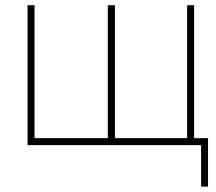

<svg xmlns="http://www.w3.org/2000/svg" viewBox="-20 -548 817 725"><path d="M84 -528.3C84 -528.3 84 0 84 0C84 0 739.3 0 739.3 0C739.3 0 739.3 156.7 739.3 156.7C739.3 156.7 765.6 156.7 765.6 156.7C765.6 156.7 765.6 -26.4 765.6 -26.4C765.6 -26.4 712.9 -26.4 712.9 -26.4C712.9 -26.4 712.9 -528.3 712.9 -528.3C712.9 -528.3 686.5 -528.3 686.5 -528.3C686.5 -528.3 686.5 -26.4 686.5 -26.4C686.5 -26.4 414.1 -26.4 414.1 -26.4C414.1 -26.4 414.1 -528.3 414.1 -528.3C414.1 -528.3 387.2 -528.3 387.2 -528.3C387.2 -528.3 387.2 -26.4 387.2 -26.4C387.2 -26.4 110.4 -26.4 110.4 -26.4C110.4 -26.4 110.4 -528.3 110.4 -528.3C110.4 -528.3 84 -528.3 84 -528.3Z"/></svg>

Font: WOX
Style: Regular
Weight: 500
Designer: Google
Foundry: ""
Version: ""